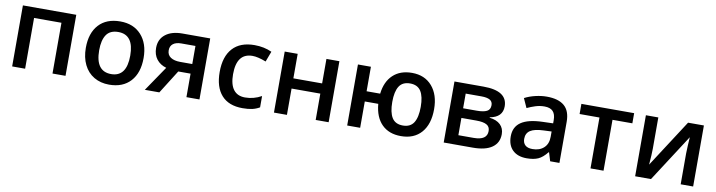

<svg xmlns="http://www.w3.org/2000/svg" viewBox="-25 -1106 6239 1673"><g transform="rotate(10 3094.5 -270.0)"><path d="M554.2 -540V0H439V-449.2H196.8V0H82V-540Z M1197.3 -271Q1197.3 -138.7 1129.4 -64.5Q1061.5 9.8 940.4 9.8Q864.7 9.8 806.6 -24.4Q748.5 -58.6 717.3 -122.6Q686 -186.5 686 -271Q686 -402.3 753.4 -476.1Q820.8 -549.8 943.4 -549.8Q1060.5 -549.8 1128.9 -474.4Q1197.3 -398.9 1197.3 -271ZM804.2 -271Q804.2 -84 942.4 -84Q1079.1 -84 1079.1 -271Q1079.1 -456.1 941.4 -456.1Q869.1 -456.1 836.7 -408.2Q804.2 -360.4 804.2 -271Z M1384.3 0H1255.9L1406.2 -221.2Q1351.6 -236.8 1320.3 -277.1Q1289.1 -317.4 1289.1 -377Q1289.1 -453.6 1343.8 -496.8Q1398.4 -540 1493.2 -540H1739.3V0H1624V-208H1515.1ZM1400.9 -376Q1400.9 -334.5 1432.4 -313.7Q1463.9 -293 1517.1 -293H1624V-453.1H1499Q1452.1 -453.1 1426.5 -433.1Q1400.9 -413.1 1400.9 -376Z M2121.1 9.8Q1998.5 9.8 1934.8 -61.8Q1871.1 -133.3 1871.1 -267.1Q1871.1 -403.3 1937.7 -476.6Q2004.4 -549.8 2130.4 -549.8Q2215.8 -549.8 2284.2 -518.1L2249.5 -425.8Q2176.8 -454.1 2129.4 -454.1Q1989.3 -454.1 1989.3 -268.1Q1989.3 -177.2 2024.2 -131.6Q2059.1 -85.9 2126.5 -85.9Q2203.1 -85.9 2271.5 -124V-23.9Q2240.7 -5.9 2205.8 2Q2170.9 9.8 2121.1 9.8Z M2513.2 -540V-323.2H2767.6V-540H2882.3V0H2767.6V-232.9H2513.2V0H2398.4V-540Z M3767.6 -271Q3767.6 -138.2 3702.9 -64.2Q3638.2 9.8 3522.5 9.8Q3416 9.8 3353.3 -53Q3290.5 -115.7 3280.3 -232.9H3161.1V0H3046.4V-540H3161.1V-323.2H3281.2Q3293.5 -430.7 3356.7 -490.2Q3419.9 -549.8 3524.4 -549.8Q3636.7 -549.8 3702.1 -474.4Q3767.6 -398.9 3767.6 -271ZM3397.5 -271Q3397.5 -178.7 3427 -131.3Q3456.5 -84 3523.4 -84Q3589.8 -84 3619.6 -131.3Q3649.4 -178.7 3649.4 -271Q3649.4 -362.3 3619.6 -409.2Q3589.8 -456.1 3523.4 -456.1Q3456.5 -456.1 3427 -409.2Q3397.5 -362.3 3397.5 -271Z M4369.1 -401.9Q4369.1 -306.2 4257.3 -286.1V-282.2Q4319.8 -274.9 4353 -242.7Q4386.2 -210.4 4386.2 -159.2Q4386.2 -82.5 4327.9 -41.3Q4269.5 0 4158.2 0H3900.4V-540H4157.2Q4369.1 -540 4369.1 -401.9ZM4268.6 -166Q4268.6 -205.1 4238.3 -221.4Q4208 -237.8 4147.5 -237.8H4015.1V-85H4150.4Q4268.6 -85 4268.6 -166ZM4254.4 -392.1Q4254.4 -424.3 4229.2 -438.7Q4204.1 -453.1 4154.3 -453.1H4015.1V-323.2H4137.2Q4194.8 -323.2 4224.6 -338.1Q4254.4 -353 4254.4 -392.1Z M4842.3 0 4819.3 -75.2H4815.4Q4776.4 -25.9 4736.8 -8.1Q4697.3 9.8 4635.3 9.8Q4555.7 9.8 4511 -33.2Q4466.3 -76.2 4466.3 -154.8Q4466.3 -238.3 4528.3 -280.8Q4590.3 -323.2 4717.3 -327.1L4810.5 -330.1V-358.9Q4810.5 -410.6 4786.4 -436.3Q4762.2 -461.9 4711.4 -461.9Q4669.9 -461.9 4631.8 -449.7Q4593.8 -437.5 4558.6 -420.9L4521.5 -502.9Q4565.4 -525.9 4617.7 -537.8Q4669.9 -549.8 4716.3 -549.8Q4819.3 -549.8 4871.8 -504.9Q4924.3 -460 4924.3 -363.8V0ZM4671.4 -78.1Q4733.9 -78.1 4771.7 -113Q4809.6 -147.9 4809.6 -210.9V-257.8L4740.2 -254.9Q4659.2 -252 4622.3 -227.8Q4585.4 -203.6 4585.4 -153.8Q4585.4 -117.7 4606.9 -97.9Q4628.4 -78.1 4671.4 -78.1Z M5490.2 -540V-450.2H5314.5V0H5199.2V-450.2H5023.4V-540Z M5704.1 -540V-263.2Q5704.1 -214.8 5696.3 -121.1L5967.3 -540H6107.4V0H5997.1V-272Q5997.1 -294.4 5999.8 -344.7Q6002.4 -395 6004.4 -418L5734.4 0H5594.2V-540Z"/></g></svg>

Font: JBL Sans
Style: Semibold
Weight: 600
Version: Version 1.10